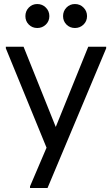

<svg xmlns="http://www.w3.org/2000/svg" viewBox="-20 -733 556 953"><path d="M129 200V192L211 0L241 -64L418 -501H507V-493L216 200ZM211 0 9 -493V-501H97L270 -70V0ZM352 -594Q327 -594 310 -611Q293 -628 293 -653Q293 -678 310 -695.5Q327 -713 352 -713Q377 -713 394.5 -695.5Q412 -678 412 -653Q412 -628 394.5 -611Q377 -594 352 -594ZM165 -594Q140 -594 123 -611Q106 -628 106 -653Q106 -678 123 -695.5Q140 -713 165 -713Q190 -713 207.5 -695.5Q225 -678 225 -653Q225 -628 207.5 -611Q190 -594 165 -594Z"/></svg>

Font: Fustat Medium
Style: Regular
Weight: 500
Designer: Mohamed Gaber, Khaled Hosny, Laura Garcia Mut
Foundry: Kief Type Foundry, Alif Type Foundry, Hard Type Foundry
Version: Version 1.007